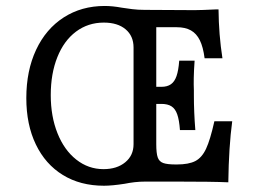

<svg xmlns="http://www.w3.org/2000/svg" viewBox="-20 -602 861 634"><path d="M66.9 -278.2Q66.9 -368.5 99.2 -437.5Q131.5 -506.5 190.3 -544.4Q249.2 -582.3 325.8 -582.3Q351.6 -582.3 382.3 -576.6Q397.6 -574.2 416.5 -571.8Q435.5 -569.4 458.1 -569.4L622.6 -568.5Q643.5 -568.5 694.4 -571Q698.4 -571 701.6 -571Q702.4 -487.1 714.5 -409.7H655.6Q650.8 -446.8 639.9 -469Q629 -491.1 610.5 -501.6Q591.9 -512.1 563.7 -512.1H496V-125.8Q496 -96 500.8 -82.3Q505.6 -68.5 519 -63.7Q532.3 -58.9 561.3 -58.9H563.7Q603.2 -58.9 625 -70.2Q646.8 -81.5 660.5 -110.9Q674.2 -140.3 687.9 -201.6H746.8Q735.5 -117.7 733.9 0Q681.5 -2.4 557.3 -2.4Q531.5 -2.4 505.6 -2.4H461.3Q441.9 -2.4 424.6 -0.4Q407.3 1.6 391.9 4.8Q350 11.3 323.4 11.3Q245.2 11.3 187.5 -24.2Q129.8 -59.7 98.4 -125Q66.9 -190.3 66.9 -278.2ZM421 -125.8V-445.2Q421 -483.1 394.8 -505.2Q368.5 -527.4 322.6 -527.4Q271 -527.4 231 -497.6Q191.1 -467.7 169.4 -413.3Q147.6 -358.9 147.6 -287.9Q147.6 -217.7 169.8 -162.1Q191.9 -106.5 231.9 -75Q271.8 -43.5 321.8 -43.5Q366.1 -43.5 393.5 -66.1Q421 -88.7 421 -125.8ZM471.8 -315.3H571V-258.9H471.8ZM512.9 -258.9V-315.3Q532.3 -315.3 544.4 -323.8Q556.5 -332.3 562.9 -350.8Q569.4 -369.4 571.8 -401.6H622.6Q620.2 -367.7 619.8 -344.8Q619.4 -321.8 620.2 -304V-287.1Q620.2 -232.3 625 -172.6H574.2Q571.8 -205.6 565.3 -224.2Q558.9 -242.7 546.4 -250.8Q533.9 -258.9 512.9 -258.9Z"/></svg>

Font: Playfair Micro SmCond SmLight
Style: Regular
Weight: 360
Width: 4
Designer: Claus Eggers Sørensen
Foundry: Claus Eggers Sørensen
Version: Version 2.100;Glyphs 3.2 (3219)